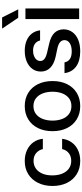

<svg xmlns="http://www.w3.org/2000/svg" viewBox="522 -1324 811 1896"><g transform="rotate(-90 928.0 -375.5)"><path d="M40 -262.7Q40 -343.3 70.6 -405.5Q101.1 -467.8 156.7 -502.4Q212.4 -537.1 286.1 -537.1Q346.2 -537.1 394 -514.9Q441.9 -492.7 471.2 -452.1Q500.5 -411.6 505.9 -358.4H404.3Q395.5 -397.9 365.2 -424.1Q335 -450.2 288.1 -450.2Q245.1 -450.2 212.6 -427.7Q180.2 -405.3 162.4 -363.5Q144.5 -321.8 144.5 -265.6Q144.5 -208 162.4 -165.8Q180.2 -123.5 212.4 -100.8Q244.6 -78.1 288.1 -78.1Q332.5 -78.1 363.8 -101.8Q395 -125.5 404.3 -168H505.9Q500 -116.2 471.9 -75.7Q443.8 -35.2 396.5 -12.2Q349.1 10.7 288.1 10.7Q212.4 10.7 156.2 -24.2Q100.1 -59.1 70.1 -121.1Q40 -183.1 40 -262.7Z M581.1 -262.7Q581.1 -344.7 611.8 -406.7Q642.6 -468.8 698.7 -502.9Q754.9 -537.1 829.1 -537.1Q902.8 -537.1 959 -502.9Q1015.1 -468.8 1045.7 -406.5Q1076.2 -344.2 1076.2 -262.7Q1076.2 -181.2 1045.7 -119.4Q1015.1 -57.6 959 -23.4Q902.8 10.7 829.1 10.7Q754.9 10.7 698.7 -23.4Q642.6 -57.6 611.8 -119.4Q581.1 -181.2 581.1 -262.7ZM970.7 -262.7Q970.7 -314.9 954.8 -357.7Q939 -400.4 907 -425.8Q875 -451.2 829.1 -451.2Q782.2 -451.2 749.8 -425.8Q717.3 -400.4 701.4 -357.7Q685.5 -314.9 685.5 -262.7Q685.5 -210.4 701.4 -168.2Q717.3 -126 749.8 -101.1Q782.2 -76.2 829.1 -76.2Q875.5 -76.2 907.2 -101.1Q939 -126 954.8 -168.2Q970.7 -210.4 970.7 -262.7Z M1376 -455.1Q1346.7 -455.1 1323.2 -445.6Q1299.8 -436 1286.9 -419.9Q1273.9 -403.8 1274.4 -383.8Q1273.4 -359.9 1293.7 -343.3Q1314 -326.7 1357.4 -316.4L1441.4 -296.9Q1514.6 -280.8 1550.3 -245.4Q1585.9 -210 1586.9 -153.3Q1586.4 -105.5 1560.3 -68.1Q1534.2 -30.8 1485.4 -10Q1436.5 10.7 1370.1 10.7Q1275.4 10.7 1219.7 -29.8Q1164.1 -70.3 1154.3 -144.5H1260.7Q1273.9 -73.2 1369.1 -73.2Q1419.9 -73.2 1450 -92.5Q1480 -111.8 1480.5 -145.5Q1479.5 -171.4 1459.7 -188.5Q1439.9 -205.6 1398.4 -214.8L1315.4 -232.4Q1243.7 -248.5 1206.8 -285.6Q1169.9 -322.8 1169.9 -377.9Q1169.9 -424.8 1195.6 -460.9Q1221.2 -497.1 1267.6 -517.1Q1314 -537.1 1375 -537.1Q1433.1 -537.1 1476.8 -518.3Q1520.5 -499.5 1546.1 -465.3Q1571.8 -431.2 1577.1 -385.7H1476.6Q1469.2 -418.5 1443.6 -436.8Q1418 -455.1 1376 -455.1Z M1688.5 -530.3H1793V0H1688.5ZM1593.8 -760.7H1704.1L1784.2 -601.6H1701.2Z"/></g></svg>

Font: Pretendard JP Medium
Style: Regular
Weight: 500
Designer: Base glyphs from Inter by Rasmus Andersson; Hangeul glyphs from Noto Sans CJK(Source Han Sans) by Jang Soo-young and Kan
Foundry: Kil Hyung-jin
Version: Version 1.309